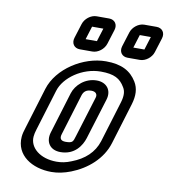

<svg xmlns="http://www.w3.org/2000/svg" viewBox="-82 -771 769 872"><g transform="rotate(10 302.5 -335.0)"><path d="M171 -336C190 -399 271 -457 356 -457C418 -457 446 -441 467 -405C478 -388 479 -366 470 -336L412 -146C395 -92 354 -55 296 -33C272 -23 251 -19 228 -19C153 -19 102 -61 106 -113C107 -124 109 -133 113 -146ZM121 -336 63 -146C58 -131 54 -116 53 -103C46 -17 124 31 213 31C242 31 271 25 302 13C374 -15 439 -70 462 -146L520 -336C532 -376 531 -410 513 -439C486 -483 444 -507 371 -507C266 -507 151 -433 121 -336ZM345 -414C291 -414 250 -375 238 -336L180 -146C166 -101 189 -65 238 -65C304 -65 334 -113 345 -148L403 -336C417 -381 390 -414 345 -414ZM329 -364C350 -364 358 -351 353 -336L295 -148C287 -123 287 -115 253 -115C230 -115 224 -127 230 -146L288 -336C293 -351 303 -364 329 -364ZM482 -590 501 -651H552L533 -590ZM582 -587 603 -654C611 -680 596 -701 570 -701H513C487 -701 460 -680 452 -654L431 -587C423 -561 438 -540 464 -540H521C547 -540 574 -561 582 -587ZM262 -590 281 -651H333L314 -590ZM363 -587 384 -654C392 -680 377 -701 351 -701H293C267 -701 240 -680 232 -654L211 -587C203 -561 218 -540 244 -540H302C328 -540 355 -561 363 -587Z"/></g></svg>

Font: DIN Rundschrift
Style: BreitKontKu
Weight: 400
Width: 7
Version: Version 1.027